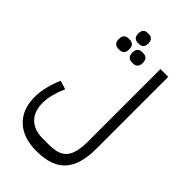

<svg xmlns="http://www.w3.org/2000/svg" viewBox="-318 -951 1291 1291"><g transform="rotate(45 327.5 -305.5)"><path d="M306 240Q180 240 110 174Q40 108 40 -10Q40 -56 52.5 -107.5Q65 -159 87 -210L149 -191Q130 -149 118 -104Q106 -59 106 -19Q106 62 151 106Q196 150 276 150H336Q383 150 415.5 139.5Q448 129 468 104.5Q488 80 497 40.5Q506 1 506 -56V-740H580V-56Q580 97 514 168.5Q448 240 306 240ZM338 -636Q318 -636 306 -647.5Q294 -659 294 -685Q294 -711 306 -722.5Q318 -734 338 -734H349Q369 -734 381 -722.5Q393 -711 393 -685Q393 -659 381 -647.5Q369 -636 349 -636ZM209 -636Q189 -636 177 -647.5Q165 -659 165 -685Q165 -711 177 -722.5Q189 -734 209 -734H220Q240 -734 252 -722.5Q264 -711 264 -685Q264 -659 252 -647.5Q240 -636 220 -636ZM273 -757Q254 -757 242.5 -768.5Q231 -780 231 -804Q231 -828 242.5 -839.5Q254 -851 273 -851H285Q304 -851 315.5 -839.5Q327 -828 327 -804Q327 -780 315.5 -768.5Q304 -757 285 -757Z"/></g></svg>

Font: IBM Plex Sans Arabic
Style: Regular
Weight: 400
Designer: Mike Abbink, Paul van der Laan, Pieter van Rosmalen, Wael Morcos, Khajak Apelian
Foundry: Bold Monday
Version: Version 1.1